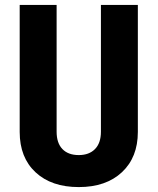

<svg xmlns="http://www.w3.org/2000/svg" viewBox="-20 -750 640 780"><path d="M300 10Q189 10 124.5 -50Q60 -110 60 -214V-730H210V-215Q210 -169 233.5 -144.5Q257 -120 300 -120Q342 -120 366 -144.5Q390 -169 390 -215V-730H540V-214Q540 -111 475.5 -50.5Q411 10 300 10Z"/></svg>

Font: NKDuy Mono ExtraBold
Style: Regular
Weight: 800
Monospace: yes
Designer: NKDuy
Foundry: NKDuy
Version: Version 2.251; ttfautohint (v1.8.4.7-5d5b)